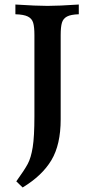

<svg xmlns="http://www.w3.org/2000/svg" viewBox="-20 -649 416 848"><path d="M328 -586Q293 -585 276 -576Q259 -567 253.5 -548.5Q248 -530 248 -494V-122Q248 -10 207 58.5Q166 127 80 179L52 152Q88 102 102.5 75Q117 48 124.5 1Q132 -46 132 -135V-494Q132 -530 126.5 -548.5Q121 -567 103 -576Q85 -585 48 -586V-629Q142 -623 190 -623Q238 -623 328 -629Z"/></svg>

Font: Gupter
Style: Bold
Weight: 700
Designer: Octavio Pardo
Version: Version 1.000